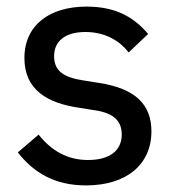

<svg xmlns="http://www.w3.org/2000/svg" viewBox="-20 -550 530 582"><path d="M241 12C363 12 439 -51 439 -152C439 -232 392 -282 278 -299L234 -306C174 -315 144 -334 144 -380C144 -424 176 -453 239 -453C301 -453 345 -424 370 -391L429 -447C385 -499 330 -530 242 -530C133 -530 54 -476 54 -374C54 -278 123 -237 222 -223L266 -216C329 -207 349 -180 349 -142C349 -94 313 -65 247 -65C184 -65 136 -93 97 -142L34 -88C82 -27 145 12 241 12Z"/></svg>

Font: IBM Plex Devanagari Text
Style: Regular
Weight: 450
Designer: Mike Abbink, Paul van der Laan, Pieter van Rosmalen, Erin McLaughlin
Foundry: Bold Monday
Version: Version 1.0